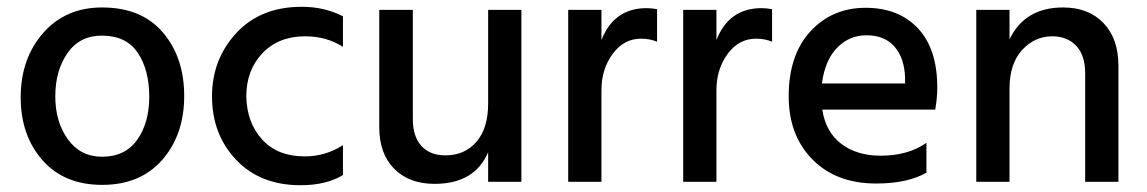

<svg xmlns="http://www.w3.org/2000/svg" viewBox="-20 -536 3380 566"><path d="M281 9Q169 9 105 -64Q41 -137 41 -249Q41 -363 107 -438.5Q173 -514 281 -514Q397 -514 460 -440.5Q523 -367 523 -253Q523 -139 458.5 -65Q394 9 281 9ZM143 -252Q143 -177 180 -125.5Q217 -74 281 -74Q349 -74 384.5 -124Q420 -174 420 -251Q420 -330 386 -380.5Q352 -431 280 -431Q215 -431 179 -379.5Q143 -328 143 -252Z M991 -20Q942 10 866 10Q747 10 676 -65Q605 -140 605 -252Q605 -361 676.5 -438.5Q748 -516 870 -516Q936 -516 991 -488V-398Q942 -429 880 -429Q801 -429 753.5 -379Q706 -329 706 -251Q708 -174 753 -124.5Q798 -75 879 -75Q939 -75 991 -108Z M1517 0H1419V-87Q1379 6 1261 6Q1186 6 1142 -38.5Q1098 -83 1098 -161V-507H1197V-185Q1197 -133 1222.5 -105.5Q1248 -78 1293 -78Q1350 -78 1384.5 -118Q1419 -158 1419 -231V-507H1517Z M1753 0H1655V-507H1753V-418Q1790 -512 1886 -512Q1900 -512 1917 -509V-413Q1896 -422 1870 -422Q1819 -422 1786 -377Q1753 -332 1753 -270Z M2092 0H1994V-507H2092V-418Q2129 -512 2225 -512Q2239 -512 2256 -509V-413Q2235 -422 2209 -422Q2158 -422 2125 -377Q2092 -332 2092 -270Z M2711 -27Q2655 5 2563 5Q2445 5 2375 -66Q2305 -137 2305 -252Q2305 -374 2369 -443.5Q2433 -513 2532 -513Q2629 -513 2686 -452.5Q2743 -392 2743 -278Q2743 -247 2737 -213H2404Q2414 -147 2460 -112Q2506 -77 2576 -77Q2657 -77 2711 -115ZM2534 -432Q2484 -432 2448 -395.5Q2412 -359 2403 -290H2648V-308Q2646 -365 2617 -398.5Q2588 -432 2534 -432Z M3277 0H3179V-320Q3179 -373 3152.5 -401Q3126 -429 3082 -429Q3030 -429 2993 -388.5Q2956 -348 2956 -275V0H2858V-507H2956V-420Q3001 -514 3114 -514Q3189 -514 3233 -468Q3277 -422 3277 -343Z"/></svg>

Font: Hind Vadodara Medium
Style: Regular
Weight: 500
Designer: Hitesh Malaviya
Foundry: Indian Type Foundry
Version: Version 1.001;PS 1.0;hotconv 1.0.86;makeotf.lib2.5.63406; tt